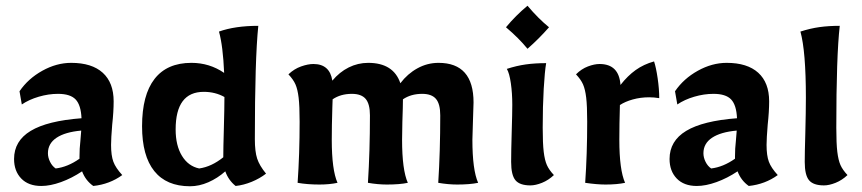

<svg xmlns="http://www.w3.org/2000/svg" viewBox="-20 -637 3002 669"><path d="M29 -83Q29 -146 87 -181Q145 -216 264 -225Q262 -271 243.5 -290.5Q225 -310 182 -310Q149 -310 115 -300Q81 -290 56 -273L48 -319Q78 -363 127.5 -390.5Q177 -418 228 -418Q300 -418 338 -383.5Q376 -349 376 -284Q376 -248 371 -203Q367 -155 367 -132Q367 -95 375 -73.5Q383 -52 406 -27Q362 5 305 11Q278 -8 266 -40Q230 -16 192.5 -2.5Q155 11 124 11Q79 11 54 -15Q29 -41 29 -83ZM257 -84V-92Q257 -120 260 -145L263 -182Q207 -177 177 -157Q147 -137 147 -103Q147 -88 154.5 -73Q162 -58 174 -50Q216 -55 257 -84Z M475 -197Q475 -306 518.5 -362Q562 -418 647 -418Q710 -418 761 -383Q757 -477 743 -527Q799 -547 880 -547Q868 -430 868 -152Q868 -109 876 -84.5Q884 -60 907 -32Q885 -15 857 -3.5Q829 8 801 11Q776 -9 765 -40Q738 -16 706 -2Q674 12 642 12Q560 12 517.5 -41Q475 -94 475 -197ZM758 -89Q758 -121 760 -189Q762 -261 762 -299Q730 -317 690 -317Q592 -317 592 -186Q592 -130 614 -94Q636 -58 674 -50Q717 -56 758 -89Z M1017 0Q1024 -100 1024 -213Q1024 -268 1020.5 -297Q1017 -326 1009.5 -343Q1002 -360 985 -378Q1005 -397 1029 -405.5Q1053 -414 1072 -414Q1129 -414 1138 -356Q1163 -386 1195 -402Q1227 -418 1263 -418Q1351 -418 1375 -347Q1400 -380 1434.5 -399Q1469 -418 1508 -418Q1630 -418 1630 -280L1628 -217L1626 -150Q1626 -45 1646 0Q1617 6 1573 6Q1542 6 1507 0Q1514 -109 1514 -235Q1514 -275 1499 -292.5Q1484 -310 1451 -310Q1412 -310 1384 -291Q1384 -268 1382 -212L1381 -150Q1381 -45 1401 0Q1373 6 1328 6Q1297 6 1262 0Q1269 -109 1269 -235Q1269 -275 1254 -292.5Q1239 -310 1206 -310Q1167 -310 1139 -291L1138 -262Q1136 -198 1136 -150Q1136 -45 1156 0Q1128 6 1093 6Q1051 6 1017 0Z M1761 -73Q1761 -110 1763 -178Q1765 -242 1765 -272Q1765 -312 1760 -347Q1755 -382 1746 -397Q1780 -408 1812 -412.5Q1844 -417 1883 -417Q1878 -388 1874.5 -327.5Q1871 -267 1871 -192Q1871 -137 1874.5 -108Q1878 -79 1885.5 -62Q1893 -45 1910 -27Q1891 -9 1868.5 0Q1846 9 1828 9Q1791 9 1776 -9Q1761 -27 1761 -73ZM1743 -542Q1777 -583 1818 -617Q1856 -572 1893 -542Q1858 -502 1818 -467Q1788 -504 1743 -542Z M2019 0Q2026 -100 2026 -213Q2026 -268 2022.5 -297Q2019 -326 2011.5 -343Q2004 -360 1987 -378Q2006 -397 2028.5 -405.5Q2051 -414 2069 -414Q2137 -414 2142 -341Q2167 -373 2195 -393Q2223 -413 2259 -423Q2266 -402 2271.5 -364.5Q2277 -327 2277 -295Q2259 -298 2242 -298Q2212 -298 2185 -290.5Q2158 -283 2140 -271Q2138 -203 2138 -150Q2138 -45 2158 0Q2130 6 2090 6Q2060 6 2019 0Z M2313 -83Q2313 -146 2371 -181Q2429 -216 2548 -225Q2546 -271 2527.5 -290.5Q2509 -310 2466 -310Q2433 -310 2399 -300Q2365 -290 2340 -273L2332 -319Q2362 -363 2411.5 -390.5Q2461 -418 2512 -418Q2584 -418 2622 -383.5Q2660 -349 2660 -284Q2660 -248 2655 -203Q2651 -155 2651 -132Q2651 -95 2659 -73.5Q2667 -52 2690 -27Q2646 5 2589 11Q2562 -8 2550 -40Q2514 -16 2476.5 -2.5Q2439 11 2408 11Q2363 11 2338 -15Q2313 -41 2313 -83ZM2541 -84V-92Q2541 -120 2544 -145L2547 -182Q2491 -177 2461 -157Q2431 -137 2431 -103Q2431 -88 2438.5 -73Q2446 -58 2458 -50Q2500 -55 2541 -84Z M2784 -73Q2784 -104 2786 -172Q2788 -248 2788 -297Q2788 -458 2769 -527Q2803 -538 2835 -542.5Q2867 -547 2906 -547Q2894 -441 2894 -192Q2894 -137 2897.5 -108Q2901 -79 2908.5 -62Q2916 -45 2933 -27Q2914 -9 2891.5 0Q2869 9 2851 9Q2814 9 2799 -9Q2784 -27 2784 -73Z"/></svg>

Font: Mirza SemiBold
Style: Regular
Weight: 600
Designer: Arabic design by Kourosh Beigpour, Latin design by Eduardo Tunni, engineering by Lasse Fister
Version: Version 1.0010g